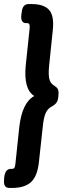

<svg xmlns="http://www.w3.org/2000/svg" viewBox="-30 -788 309 946"><path d="M125 -768Q187 -768 212.5 -738.5Q238 -709 230 -638L212 -464Q208 -424 212.5 -401.5Q217 -379 234 -368Q248 -360 254 -350.5Q260 -341 258 -321L257 -309Q255 -290 246.5 -280Q238 -270 223 -262Q204 -252 194.5 -229.5Q185 -207 181 -166L162 8Q155 79 123.5 108.5Q92 138 30 138H16Q-14 138 -10 98L-9 84Q-4 44 24 44H29Q38 44 41.5 37.5Q45 31 46 18L65 -162Q79 -283 139 -315Q85 -348 97 -468L116 -648Q119 -674 105 -674H99Q71 -674 75 -714L77 -728Q81 -768 111 -768Z"/></svg>

Font: Asap Condensed
Style: Bold Italic
Weight: 700
Width: 3
Italic angle: -6°
Designer: Pablo Cosgaya
Foundry: Omnibus-Type
Version: Version 3.001; ttfautohint (v1.8.4.7-5d5b)